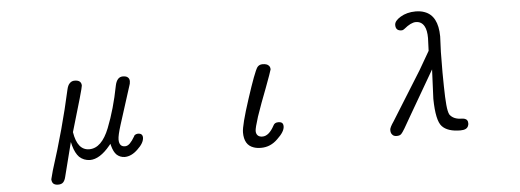

<svg xmlns="http://www.w3.org/2000/svg" viewBox="-53 -867 3106 1147"><g transform="rotate(-5 1500.0 -293.5)"><path d="M298.8 85.9 350.6 -118.2 356.4 -94.7Q369.1 -49.8 391.6 -26.4Q418 -2 455.1 -1Q514.6 -1 577.1 -77.1L585 -86.9L587.9 -75.2Q597.7 -38.1 615.2 -20.5Q634.8 -2 663.1 -1Q704.1 -1 742.2 -38.1Q782.2 -75.2 782.2 -107.4Q782.2 -119.1 775.4 -126Q768.6 -132.8 752.9 -132.8Q741.2 -131.8 734.4 -126Q731.4 -123 729.5 -118.2Q714.8 -92.8 700.7 -78.6Q686.5 -64.5 670.9 -64.5Q655.3 -64.5 646.5 -73.2Q635.7 -84 635.7 -107.9Q635.7 -131.8 655.3 -194.3L726.6 -418Q733.4 -434.6 733.4 -449.2Q733.4 -464.8 723.6 -472.7Q714.8 -481.4 693.4 -481.4Q658.2 -481.4 647.5 -429.7Q621.1 -293 577.1 -181.6Q531.2 -65.4 457 -65.4Q385.7 -65.4 368.2 -175.8Q445.3 -433.6 445.3 -448.2Q445.3 -462.9 436.5 -471.7Q426.8 -481.4 404.3 -481.4Q386.7 -481.4 375 -468.8Q363.3 -458 357.4 -430.7Q307.6 -204.1 228.5 42Q215.8 89.8 214.8 93.8Q215.8 110.4 223.6 119.1Q233.4 128.9 253.4 128.9Q273.4 128.9 283.7 118.2Q293.9 107.4 298.8 85.9Z M1379.9 -85Q1379.9 -9.8 1435.5 8.8Q1454.1 15.6 1480.5 15.6Q1537.1 15.6 1580.1 -27.3Q1625 -69.3 1625 -100.6Q1625 -114.3 1618.2 -121.1Q1611.3 -127.9 1594.7 -127.9Q1573.2 -127.9 1565.4 -111.3Q1533.2 -50.8 1494.1 -50.8Q1475.6 -50.8 1465.8 -60.5Q1456.1 -70.3 1456.1 -87.4Q1456.1 -104.5 1477.5 -171.9Q1504.9 -252 1538.1 -336.9Q1573.2 -430.7 1577.1 -446.3Q1577.1 -461.9 1568.4 -469.7Q1557.6 -481.4 1531.2 -481.4Q1511.7 -481.4 1500 -466.8Q1481.4 -439.5 1430.7 -283.2Q1379.9 -127.9 1379.9 -85Z M2268.6 6.8Q2276.4 15.6 2293.9 15.6Q2312.5 15.6 2321.3 5.9Q2333 -4.9 2382.8 -94.7L2538.1 -362.3L2530.3 -186.5Q2531.2 -121.1 2540 -79.6Q2548.8 -38.1 2565.4 -20.5Q2598.6 15.6 2675.8 15.6Q2714.8 15.6 2722.7 -7.8Q2725.6 -14.6 2725.6 -21.5Q2725.6 -28.3 2724.6 -32.2Q2719.7 -52.7 2690.4 -53.7Q2639.6 -53.7 2617.2 -85Q2608.4 -101.6 2604.5 -143.1Q2600.6 -184.6 2599.6 -255.9L2598.6 -338.9L2599.6 -460.9L2603.5 -554.7Q2602.5 -678.7 2523.4 -707Q2500 -715.8 2469.7 -715.8Q2418 -715.8 2378.9 -692.4Q2341.8 -669.9 2341.8 -645.5Q2341.8 -627.9 2350.6 -619.1Q2359.4 -610.4 2377 -610.4Q2386.7 -610.4 2395.5 -618.2Q2436.5 -652.3 2465.8 -652.3Q2500 -652.3 2516.6 -622.1Q2530.3 -597.7 2530.3 -550.8L2527.3 -474.6L2462.9 -363.3L2282.2 -73.2Q2257.8 -38.1 2257.8 -23.9Q2257.8 -9.8 2261.2 -3.4Q2264.6 2.9 2268.6 6.8Z"/></g></svg>

Font: FakePearl
Style: Light
Weight: 350
Version: Version 1.2